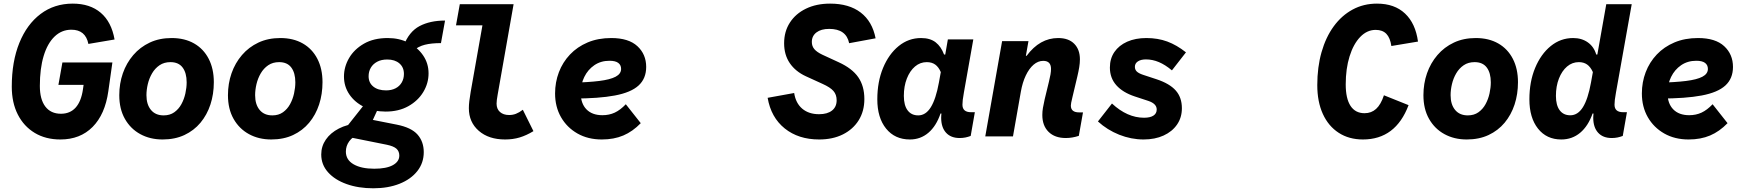

<svg xmlns="http://www.w3.org/2000/svg" viewBox="-20 -753 9640 1060"><path d="M313.5 17Q232 17 171.8 -19.2Q111.5 -55.5 78.2 -121Q45 -186.5 45 -274.5Q45 -413 86.8 -516Q128.5 -619 204.2 -676Q280 -733 381.5 -733Q477 -733 536.2 -682.5Q595.5 -632 612.5 -535L468 -510.5Q460 -550 436.5 -569.5Q413 -589 374 -589Q320.5 -589 281.2 -551.2Q242 -513.5 221 -444Q200 -374.5 200 -278.5Q200 -204.5 230.2 -164.8Q260.5 -125 316.5 -125Q367 -125 397.8 -159.2Q428.5 -193.5 438 -260L441.5 -284.5H302.5L324.5 -408H600.5L578 -249Q560 -121.5 491.2 -52.2Q422.5 17 313.5 17Z M877.5 17Q808.5 17 754.5 -12.5Q700.5 -42 669.5 -96.8Q638.5 -151.5 638.5 -227.5Q638.5 -291.5 658.2 -348.2Q678 -405 715.8 -449Q753.5 -493 806.8 -518Q860 -543 927.5 -543Q999.5 -543 1051.8 -513Q1104 -483 1132.2 -428.2Q1160.5 -373.5 1160.5 -299Q1160.5 -233.5 1141.8 -176.2Q1123 -119 1086.8 -75.5Q1050.5 -32 998 -7.5Q945.5 17 877.5 17ZM883.5 -116Q918 -116 942.2 -133.2Q966.5 -150.5 981.5 -178Q996.5 -205.5 1003.5 -237.5Q1010.5 -269.5 1010.5 -298.5Q1010.5 -350.5 988.2 -380.2Q966 -410 921 -410Q886 -410 860.8 -392.8Q835.5 -375.5 819.5 -348Q803.5 -320.5 796 -288.8Q788.5 -257 788.5 -227.5Q788.5 -176 813.5 -146Q838.5 -116 883.5 -116Z M1477.5 17Q1408.5 17 1354.5 -12.5Q1300.5 -42 1269.5 -96.8Q1238.5 -151.5 1238.5 -227.5Q1238.5 -291.5 1258.2 -348.2Q1278 -405 1315.8 -449Q1353.5 -493 1406.8 -518Q1460 -543 1527.5 -543Q1599.5 -543 1651.8 -513Q1704 -483 1732.2 -428.2Q1760.5 -373.5 1760.5 -299Q1760.5 -233.5 1741.8 -176.2Q1723 -119 1686.8 -75.5Q1650.5 -32 1598 -7.5Q1545.5 17 1477.5 17ZM1483.5 -116Q1518 -116 1542.2 -133.2Q1566.5 -150.5 1581.5 -178Q1596.5 -205.5 1603.5 -237.5Q1610.5 -269.5 1610.5 -298.5Q1610.5 -350.5 1588.2 -380.2Q1566 -410 1521 -410Q1486 -410 1460.8 -392.8Q1435.5 -375.5 1419.5 -348Q1403.5 -320.5 1396 -288.8Q1388.5 -257 1388.5 -227.5Q1388.5 -176 1413.5 -146Q1438.5 -116 1483.5 -116Z M2041 286.5Q1958.5 286.5 1893.5 263.2Q1828.5 240 1791 198Q1753.5 156 1753.5 100Q1753.5 54.5 1779 17.5Q1804.5 -19.5 1850.5 -43.2Q1896.5 -67 1957.5 -72.5L1965 -14.5Q1927 1 1908.2 26.8Q1889.5 52.5 1889.5 84Q1889.5 129.5 1932 154Q1974.5 178.5 2046 178.5Q2113 178.5 2148.8 158.8Q2184.5 139 2184.5 106Q2184.5 82.5 2169 68.2Q2153.5 54 2115 46L1871 -3V-24L1994.5 -180L2072 -164L2038.5 -91L2170 -65Q2251 -49 2285.2 -10Q2319.5 29 2319.5 87Q2319.5 146.5 2284 191.5Q2248.5 236.5 2185.8 261.5Q2123 286.5 2041 286.5ZM2109 -137Q2043.5 -137 1991.2 -162.2Q1939 -187.5 1909 -231.5Q1879 -275.5 1879 -330.5Q1879 -384 1907.2 -432.5Q1935.5 -481 1989.5 -512Q2043.5 -543 2121 -543Q2184.5 -543 2235.2 -517Q2286 -491 2316 -447Q2346 -403 2346 -348Q2346 -293.5 2317 -245.2Q2288 -197 2234.8 -167Q2181.5 -137 2109 -137ZM2111.5 -254Q2141.5 -254 2163.8 -265.5Q2186 -277 2198 -297.8Q2210 -318.5 2210 -345Q2210 -381.5 2185 -403Q2160 -424.5 2118 -424.5Q2085 -424.5 2062 -412Q2039 -399.5 2027 -378.8Q2015 -358 2015 -332Q2015 -296 2041 -275Q2067 -254 2111.5 -254ZM2257.5 -470.5 2208.5 -500.5Q2238 -578 2296 -608.8Q2354 -639.5 2437 -639.5L2414.5 -515Q2362 -515 2325.8 -506Q2289.5 -497 2257.5 -470.5Z M2768.5 17Q2678 17 2623.2 -30.8Q2568.5 -78.5 2568.5 -155.5Q2568.5 -173.5 2571 -194.8Q2573.5 -216 2578.5 -245.5L2654.5 -675.5L2709.5 -613H2497.5L2518.5 -730H2815.5L2727.5 -230.5Q2724.5 -213.5 2723 -201.8Q2721.5 -190 2721.5 -181Q2721.5 -151.5 2740.2 -134.8Q2759 -118 2791 -118Q2811 -118 2828.5 -124.8Q2846 -131.5 2866.5 -147L2925 -29Q2886.5 -5.5 2849.2 5.8Q2812 17 2768.5 17Z M3302.5 17Q3226 17 3168 -16Q3110 -49 3077.2 -106.2Q3044.5 -163.5 3044.5 -237Q3044.5 -299 3065.5 -354.2Q3086.5 -409.5 3126.8 -452Q3167 -494.5 3224.5 -518.8Q3282 -543 3354.5 -543Q3450.5 -543 3499 -498Q3547.5 -453 3547.5 -383.5Q3547.5 -319.5 3505.5 -281Q3463.5 -242.5 3374.8 -225.8Q3286 -209 3145 -209L3137.5 -296.5Q3228 -298.5 3288.2 -306Q3348.5 -313.5 3378.8 -329.5Q3409 -345.5 3409 -372.5Q3409 -394 3393.2 -405.8Q3377.5 -417.5 3345 -417.5Q3297 -417.5 3261.2 -393Q3225.5 -368.5 3205.8 -328.2Q3186 -288 3186 -240.5Q3186 -182 3217.5 -149.5Q3249 -117 3306 -117Q3343 -117 3373.8 -131.2Q3404.5 -145.5 3435 -177.5L3517.5 -73Q3473 -27 3421.2 -5Q3369.5 17 3302.5 17Z M4502.5 17Q4388 17 4312.2 -44Q4236.5 -105 4218 -213L4364.5 -239.5Q4373 -183.5 4409 -153Q4445 -122.5 4502 -122.5Q4548 -122.5 4573.5 -142.8Q4599 -163 4599 -199.5Q4599 -230.5 4581.2 -250.8Q4563.5 -271 4521 -290L4429 -332Q4371.5 -358.5 4340.2 -404.5Q4309 -450.5 4309 -514Q4309 -579 4340.8 -628.2Q4372.5 -677.5 4429.8 -705.2Q4487 -733 4563 -733Q4667.5 -733 4731.8 -683.8Q4796 -634.5 4814 -541.5L4668 -514.5Q4652 -593.5 4558 -593.5Q4513 -593.5 4487.5 -574Q4462 -554.5 4462 -521.5Q4462 -498 4475.8 -481.8Q4489.5 -465.5 4520 -451L4610 -409.5Q4684.5 -375.5 4718.2 -326.8Q4752 -278 4752 -206Q4752 -139.5 4720.8 -89.2Q4689.5 -39 4633.5 -11Q4577.5 17 4502.5 17Z M5003.5 17Q4920.5 17 4872 -43Q4823.5 -103 4823.5 -204.5Q4823.5 -301.5 4855.2 -378Q4887 -454.5 4941.5 -498.8Q4996 -543 5065 -543Q5115.5 -543 5145.8 -519.2Q5176 -495.5 5192 -452H5232L5190.5 -405.5L5213 -535.5H5353.5L5301.5 -242Q5297 -217 5295.2 -201.8Q5293.5 -186.5 5293.5 -175Q5293.5 -133.5 5341 -133.5H5362L5339 -2.5Q5324.5 3 5309.8 6Q5295 9 5278 9Q5229.5 9 5202.8 -20.5Q5176 -50 5176 -103.5Q5176 -118 5178.8 -133.8Q5181.5 -149.5 5188 -173.5L5212.5 -121L5172.5 -126.5Q5149 -57 5105.5 -20Q5062 17 5003.5 17ZM5049.5 -116Q5091 -116 5119 -161.2Q5147 -206.5 5163.5 -297L5174 -355Q5162 -383 5143.2 -396.5Q5124.5 -410 5096.5 -410Q5060 -410 5031.5 -385.8Q5003 -361.5 4986.5 -319.2Q4970 -277 4970 -223.5Q4970 -171.5 4990.8 -143.8Q5011.5 -116 5049.5 -116Z M5864 9Q5803.5 9 5769 -25Q5734.5 -59 5734.5 -118Q5734.5 -137.5 5737.8 -157.2Q5741 -177 5747.5 -205L5771 -302Q5776.5 -324.5 5779.5 -341.5Q5782.5 -358.5 5782.5 -372.5Q5782.5 -394.5 5771.8 -405.8Q5761 -417 5739.5 -417Q5711 -417 5686.2 -395.8Q5661.5 -374.5 5643.2 -336.2Q5625 -298 5616 -247L5572.5 0H5419.5L5512.5 -526H5658L5639.5 -421.5L5621 -445H5648Q5720.5 -543 5822 -543Q5879.5 -543 5910.8 -511.2Q5942 -479.5 5942 -425.5Q5942 -404.5 5938.2 -381.8Q5934.5 -359 5928 -331.5L5900.5 -215.5Q5895.5 -195 5893.8 -185.8Q5892 -176.5 5892 -170Q5892 -132.5 5937.5 -132.5H5959L5936 -3Q5900 9 5864 9Z M6293.5 17Q6225 17 6159 -9.2Q6093 -35.5 6041.5 -82.5L6119 -181.5Q6203.5 -103 6296 -103Q6330 -103 6348 -114.8Q6366 -126.5 6366 -148.5Q6366 -180.5 6319.5 -196L6245 -220.5Q6178.5 -242.5 6143 -282.5Q6107.5 -322.5 6107.5 -380Q6107.5 -429.5 6132.5 -466Q6157.5 -502.5 6203 -522.8Q6248.5 -543 6309 -543Q6372 -543 6424.2 -523.8Q6476.5 -504.5 6527.5 -464L6450 -364.5Q6413 -395.5 6378 -410.2Q6343 -425 6306.5 -425Q6278.5 -425 6262 -414Q6245.5 -403 6245.5 -384Q6245.5 -368.5 6256 -358.2Q6266.5 -348 6290.5 -340L6365 -315.5Q6437.5 -291.5 6471.2 -253.2Q6505 -215 6505 -155.5Q6505 -104 6478.2 -65.2Q6451.5 -26.5 6404 -4.8Q6356.5 17 6293.5 17Z M7504.5 17Q7427.5 17 7370.8 -19.8Q7314 -56.5 7283.2 -124Q7252.5 -191.5 7252.5 -283Q7252.5 -382.5 7276 -465Q7299.5 -547.5 7343.2 -607.5Q7387 -667.5 7447.5 -700.2Q7508 -733 7582 -733Q7679 -733 7737 -678.2Q7795 -623.5 7808.5 -523.5L7661.5 -499Q7655 -544 7634 -566Q7613 -588 7575 -588Q7527 -588 7489.5 -549Q7452 -510 7430.8 -442Q7409.5 -374 7409.5 -287Q7409.5 -209 7436 -168.5Q7462.5 -128 7513.5 -128Q7551 -128 7577.2 -151.8Q7603.5 -175.5 7620.5 -227L7756.5 -172.5Q7685 17 7504.5 17Z M8077.5 17Q8008.5 17 7954.5 -12.5Q7900.5 -42 7869.5 -96.8Q7838.5 -151.5 7838.5 -227.5Q7838.5 -291.5 7858.2 -348.2Q7878 -405 7915.8 -449Q7953.5 -493 8006.8 -518Q8060 -543 8127.5 -543Q8199.5 -543 8251.8 -513Q8304 -483 8332.2 -428.2Q8360.5 -373.5 8360.5 -299Q8360.5 -233.5 8341.8 -176.2Q8323 -119 8286.8 -75.5Q8250.5 -32 8198 -7.5Q8145.5 17 8077.5 17ZM8083.5 -116Q8118 -116 8142.2 -133.2Q8166.5 -150.5 8181.5 -178Q8196.5 -205.5 8203.5 -237.5Q8210.5 -269.5 8210.5 -298.5Q8210.5 -350.5 8188.2 -380.2Q8166 -410 8121 -410Q8086 -410 8060.8 -392.8Q8035.5 -375.5 8019.5 -348Q8003.5 -320.5 7996 -288.8Q7988.5 -257 7988.5 -227.5Q7988.5 -176 8013.5 -146Q8038.5 -116 8083.5 -116Z M8599.5 17Q8518.5 17 8471 -43Q8423.5 -103 8423.5 -204.5Q8423.5 -301.5 8455.2 -378Q8487 -454.5 8541.5 -498.8Q8596 -543 8665 -543Q8712.5 -543 8746.2 -519Q8780 -495 8792.5 -452H8832.5L8790.5 -405.5L8848 -730H8988.5L8901.5 -242Q8897 -217 8895.2 -201.8Q8893.5 -186.5 8893.5 -175Q8893.5 -133.5 8941 -133.5H8962L8939 -2.5Q8924.5 3 8909.8 6Q8895 9 8878 9Q8829.5 9 8802.8 -20.5Q8776 -50 8776 -103.5Q8776 -118 8778.8 -133.8Q8781.5 -149.5 8788 -173.5L8812.5 -121L8772.5 -126.5Q8748 -57 8703.8 -20Q8659.5 17 8599.5 17ZM8649.5 -116.5Q8691 -116.5 8719 -161.2Q8747 -206 8763.5 -297L8774 -355Q8761 -383.5 8742.2 -396.8Q8723.5 -410 8696.5 -410Q8660 -410 8631.5 -385.8Q8603 -361.5 8586.5 -319.2Q8570 -277 8570 -223.5Q8570 -172 8590.8 -144.2Q8611.5 -116.5 8649.5 -116.5Z M9302.5 17Q9226 17 9168 -16Q9110 -49 9077.2 -106.2Q9044.5 -163.5 9044.5 -237Q9044.5 -299 9065.5 -354.2Q9086.5 -409.5 9126.8 -452Q9167 -494.5 9224.5 -518.8Q9282 -543 9354.5 -543Q9450.5 -543 9499 -498Q9547.5 -453 9547.5 -383.5Q9547.5 -319.5 9505.5 -281Q9463.5 -242.5 9374.8 -225.8Q9286 -209 9145 -209L9137.5 -296.5Q9228 -298.5 9288.2 -306Q9348.5 -313.5 9378.8 -329.5Q9409 -345.5 9409 -372.5Q9409 -394 9393.2 -405.8Q9377.5 -417.5 9345 -417.5Q9297 -417.5 9261.2 -393Q9225.5 -368.5 9205.8 -328.2Q9186 -288 9186 -240.5Q9186 -182 9217.5 -149.5Q9249 -117 9306 -117Q9343 -117 9373.8 -131.2Q9404.5 -145.5 9435 -177.5L9517.5 -73Q9473 -27 9421.2 -5Q9369.5 17 9302.5 17Z"/></svg>

Font: Google Sans Code
Style: Italic
Weight: 400
Italic angle: -10°
Monospace: yes
Designer: Google Sans Code Authors
Foundry: Google LLC
Version: Version 6.000